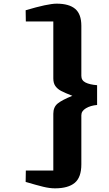

<svg xmlns="http://www.w3.org/2000/svg" viewBox="-20 -902 593 1048"><path d="M271 -281Q271 -318 295.5 -337.5Q320 -357 375 -379Q334 -395 314 -405.5Q294 -416 282.5 -432Q271 -448 271 -474V-785H121L120 -846Q241 -882 289 -882Q357 -882 390.5 -853.5Q424 -825 424 -761V-488Q424 -463 447 -451.5Q470 -440 510 -437V-329Q474 -326 449 -311Q424 -296 424 -273V-5Q424 66 388 96Q352 126 280 126Q251 126 216 117.5Q181 109 120 91L121 29H271Z"/></svg>

Font: Martel Heavy
Style: Regular
Weight: 900
Designer: Dan Reynolds
Foundry: Dan Reynolds
Version: Version 1.001; ttfautohint (v1.1) -l 5 -r 5 -G 72 -x 0 -D la